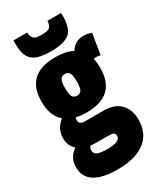

<svg xmlns="http://www.w3.org/2000/svg" viewBox="-242 -856 981 1161"><g transform="rotate(-30 248.5 -275.5)"><path d="M229 -172Q189 -172 156 -180Q152 -172 152 -160Q152 -131 194 -131H324Q397 -131 437.5 -90.5Q478 -50 478 22Q478 116 412 168Q346 220 218 220Q115 220 60.5 186Q6 152 6 84Q6 47 21 20.5Q36 -6 63 -23Q26 -54 26 -107Q26 -144 41 -171Q56 -198 81 -216Q24 -264 24 -365Q24 -557 229 -557Q303 -557 350 -532Q381 -584 443 -584Q473 -584 497 -573L474 -430Q467 -432 459.5 -433Q452 -434 443 -434Q434 -434 427 -430Q434 -401 434 -365Q434 -172 229 -172ZM229 -289Q250 -289 260 -304.5Q270 -320 270 -365Q270 -409 260 -424.5Q250 -440 229 -440Q208 -440 198 -424.5Q188 -409 188 -365Q188 -320 198 -304.5Q208 -289 229 -289ZM137 41Q137 63 157 72.5Q177 82 228 82Q317 82 317 42Q317 27 308 21Q299 15 271 15H187Q167 15 149 12Q137 23 137 41ZM229 -600Q177 -600 139.5 -610.5Q102 -621 82 -652Q62 -683 62 -744Q62 -750 62 -757Q62 -764 62 -771H158Q158 -770 158 -768.5Q158 -767 158 -765Q159 -745 170.5 -730Q182 -715 229 -715Q275 -715 286.5 -730Q298 -745 299 -765Q299 -767 299 -768.5Q299 -770 299 -771H394Q395 -764 395 -757Q395 -750 395 -744Q394 -662 356 -631Q318 -600 229 -600Z"/></g></svg>

Font: Georama SemiCondensed ExtraBold
Style: Regular
Weight: 800
Width: 4
Designer: Jean-Baptiste Levee
Foundry: Production Type
Version: Version 1.000